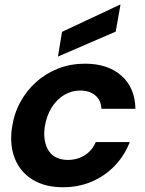

<svg xmlns="http://www.w3.org/2000/svg" viewBox="-20 -776 609 808"><path d="M246 12Q170 12 118 -19.5Q66 -51 43 -107.5Q20 -164 30 -236Q38 -295 64.5 -344.5Q91 -394 132.5 -431Q174 -468 226 -488Q278 -508 338 -508Q434 -508 491 -457.5Q548 -407 550 -318H407Q405 -355 380.5 -375Q356 -395 317 -395Q281 -395 249.5 -376Q218 -357 196.5 -322Q175 -287 168 -240Q164 -208 169 -182.5Q174 -157 186.5 -139Q199 -121 219.5 -112Q240 -103 266 -103Q292 -103 314.5 -111.5Q337 -120 355 -137Q373 -154 383 -178H526Q504 -121 462.5 -78Q421 -35 365.5 -11.5Q310 12 246 12ZM224 -538 241 -642 484 -756H487L467 -643Z"/></svg>

Font: DM Sans 36pt
Style: Bold Italic
Weight: 700
Italic angle: -10°
Designer: Colophon Foundry, Jonny Pinhorn
Foundry: Colophon Foundry
Version: Version 4.004;gftools[0.9.30]